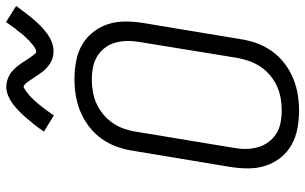

<svg xmlns="http://www.w3.org/2000/svg" viewBox="-209 -803 1020 642"><g transform="rotate(-90 301.0 -482.0)"><path d="M253 8Q222 8 192.5 2.5Q163 -3 138 -17Q113 -31 95 -53.5Q77 -76 68 -103.5Q59 -131 59 -161.5Q59 -192 64 -223L118 -548Q122 -575 131.5 -601.5Q141 -628 158 -652Q175 -676 198.5 -694Q222 -712 248.5 -723Q275 -734 302.5 -738.5Q330 -743 357 -743Q387 -743 417 -737.5Q447 -732 471.5 -718Q496 -704 514 -681.5Q532 -659 541 -631.5Q550 -604 550 -573.5Q550 -543 545 -512L491 -187Q487 -160 477.5 -133.5Q468 -107 451 -83Q434 -59 410.5 -41Q387 -23 360.5 -12Q334 -1 306.5 3.5Q279 8 253 8ZM253 -50Q273 -50 293.5 -53.5Q314 -57 333 -65.5Q352 -74 369 -88Q386 -102 398 -119.5Q410 -137 417 -156.5Q424 -176 428 -196L481 -522Q485 -543 485 -564Q485 -585 480 -604.5Q475 -624 463 -640Q451 -656 434.5 -666.5Q418 -677 397.5 -681Q377 -685 356 -685Q336 -685 315.5 -681.5Q295 -678 276 -669.5Q257 -661 240 -647Q223 -633 211 -615.5Q199 -598 192 -578.5Q185 -559 182 -539L128 -213Q124 -192 124 -171Q124 -150 129.5 -130.5Q135 -111 146.5 -95Q158 -79 174.5 -68.5Q191 -58 211.5 -54Q232 -50 253 -50ZM236 -812 182 -845Q194 -863 206 -878Q218 -893 228.5 -905Q239 -917 249 -927Q259 -937 272.5 -947.5Q286 -958 301.5 -964.5Q317 -971 333 -971Q338 -971 343.5 -970Q349 -969 354 -967.5Q359 -966 363.5 -964Q368 -962 372.5 -959.5Q377 -957 380.5 -954Q384 -951 388 -947.5Q392 -944 395.5 -940Q399 -936 402 -932Q405 -928 408 -924Q411 -920 413.5 -916Q416 -912 419 -907.5Q422 -903 425 -898.5Q428 -894 431 -889.5Q434 -885 436.5 -882Q439 -879 442 -875Q445 -871 450 -871Q454 -871 457.5 -873Q461 -875 464.5 -877Q468 -879 471.5 -882Q475 -885 479.5 -889Q484 -893 485.5 -894Q487 -895 489 -897.5Q491 -900 493.5 -902.5Q496 -905 499 -908Q502 -911 504.5 -914Q507 -917 510 -920.5Q513 -924 515.5 -928Q518 -932 521.5 -935.5Q525 -939 528 -943.5Q531 -948 534.5 -952.5Q538 -957 541 -961.5Q544 -966 548 -972L602 -938Q589 -920 577.5 -905Q566 -890 555.5 -878Q545 -866 535 -856Q525 -846 511 -835.5Q497 -825 481.5 -819Q466 -813 451 -813Q440 -813 430 -815.5Q420 -818 411.5 -823.5Q403 -829 395.5 -835.5Q388 -842 382 -850Q376 -858 371 -865.5Q366 -873 359.5 -882.5Q353 -892 348.5 -899Q344 -906 336 -912Q335 -912 334.5 -912.5Q334 -913 333 -913Q330 -913 326 -910.5Q322 -908 319 -906Q316 -904 312 -901Q308 -898 303.5 -894Q299 -890 298 -889Q297 -888 294.5 -885.5Q292 -883 289.5 -880.5Q287 -878 284.5 -875Q282 -872 279 -869Q276 -866 273.5 -862.5Q271 -859 268 -855.5Q265 -852 262 -848Q259 -844 255.5 -839.5Q252 -835 249 -830.5Q246 -826 242.5 -821.5Q239 -817 236 -812Z"/></g></svg>

Font: Iosevka SS04 Lt Ex Obl
Style: Regular
Weight: 300
Width: 7
Italic angle: -9°
Monospace: yes
Designer: Belleve Invis
Foundry: Belleve Invis
Version: Version 19.0.0; ttfautohint (v1.8.4)